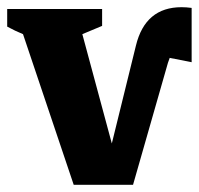

<svg xmlns="http://www.w3.org/2000/svg" viewBox="-44 -514 553 534"><path d="M326 0H161L20 -419Q-2 -428 -24 -440V-489H240V-442L185 -419L267 -115L334 -387Q360 -494 461 -494Q474 -494 489 -492V-341L428 -353Q425 -345 423 -339Z"/></svg>

Font: Piazzolla
Style: Bold
Weight: 700
Designer: Juan Pablo del Peral
Foundry: Huerta Tipografica
Version: Version 1.330